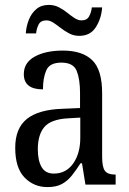

<svg xmlns="http://www.w3.org/2000/svg" viewBox="-20 -752 527 782"><path d="M173 10Q118 10 80 -29Q42 -68 42 -150Q42 -230 90 -268Q138 -306 236 -309L306 -312V-373Q306 -429 292.5 -463Q279 -497 230 -497Q183 -497 169 -466.5Q155 -436 155 -388Q77 -388 77 -450Q77 -497 121.5 -521.5Q166 -546 236 -546Q315 -546 355.5 -507Q396 -468 396 -372V-113Q396 -71 407.5 -56Q419 -41 448 -41H451V0H328L314 -87H308Q290 -59 272.5 -37Q255 -15 232 -2.5Q209 10 173 10ZM199 -45Q249 -45 278 -86Q307 -127 307 -191V-273L256 -270Q187 -266 160.5 -234.5Q134 -203 134 -144Q134 -98 149.5 -71.5Q165 -45 199 -45ZM303 -606Q281 -606 262.5 -615.5Q244 -625 228 -637.5Q212 -650 197.5 -659.5Q183 -669 169 -669Q146 -669 137.5 -652.5Q129 -636 127 -616H85Q87 -645 97.5 -671.5Q108 -698 128 -715Q148 -732 179 -732Q201 -732 219.5 -722.5Q238 -713 253.5 -700.5Q269 -688 283.5 -678.5Q298 -669 312 -669Q334 -669 343 -685.5Q352 -702 354 -722H396Q393 -677 370.5 -641.5Q348 -606 303 -606Z"/></svg>

Font: Noto Serif Armenian Condensed
Style: Regular
Weight: 400
Width: 3
Designer: Monotype Design Team
Foundry: Monotype Imaging Inc.
Version: Version 2.008; ttfautohint (v1.8.4.7-5d5b)